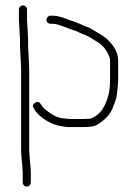

<svg xmlns="http://www.w3.org/2000/svg" viewBox="-20 -501 507 710"><path d="M238 -61H289C304 -61 314 -62 319 -64C349 -76 369.7 -104.7 381 -150C385 -166 387 -185 387 -207V-276C387 -288.8 380.4 -304.1 367.2 -322C359.3 -332.6 348.6 -341.6 335 -349L311 -364C303.7 -368 297.5 -370.8 292.5 -372.5C287.5 -374.2 280.8 -377 272.5 -381C264.2 -385 256.8 -388 250.3 -389.9C243.9 -391.8 236.1 -394.7 227 -398.5C223 -400.2 215.3 -403 204 -407C192.7 -411 182.7 -413 174 -413H167C163 -413 159.5 -414.3 156.5 -417C153.5 -419.7 152 -423.2 152 -427.5C152 -431.8 153.5 -435.5 156.5 -438.5C159.5 -441.5 163 -443 167 -443H174C186.5 -443 201.2 -440 218 -434L237.5 -426.5C241.8 -424.8 247.6 -422.9 254.9 -420.7C262.2 -418.6 271.7 -414.6 283.5 -409C291.8 -405 298.8 -402.2 304.5 -400.5C310.2 -398.8 317.3 -395 326 -389L350 -375C359.3 -369.7 367.8 -363.5 375.5 -356.5C403.2 -331.2 417 -304.4 417 -276V-207C417 -197.3 415.5 -179.6 412.6 -154.1C411 -140.2 406.5 -124.8 399 -108C391.1 -81.7 371.1 -58.9 338.9 -39.5C329.5 -33.8 312.9 -31 289 -31H236.5C230.8 -31 225.2 -31.5 219.5 -32.5C213.8 -33.5 208.3 -34.3 203 -35C197.7 -35.7 190.3 -37.7 181 -41C149.9 -53 126.5 -69.6 111 -91L105 -100C99.7 -108.7 101.2 -115.7 109.5 -121C117.8 -126.3 124.7 -125 130 -117L136 -108C139.3 -103.3 144 -98.7 150 -94C170.8 -77 190.1 -67 208 -64ZM82 -393 84 -354V-329L88 -250V56L90 86C92.7 112.7 94 130 94 138V174C94 178 92.5 181.5 89.5 184.5C86.5 187.5 83 189 79 189C75 189 71.5 187.5 68.5 184.5C65.5 181.5 64 178 64 174V138L62 107C61.3 101 60.7 94.3 60 87L58 56V-249L54 -329V-354L52 -393L50 -425V-466C50 -470 51.5 -473.5 54.5 -476.5C57.5 -479.5 61 -481 65 -481C69 -481 72.5 -479.5 75.5 -476.5C78.5 -473.5 80 -470 80 -466V-425Z"/></svg>

Font: Proton
Style: ExBd
Weight: 500
Version: Version 1.017